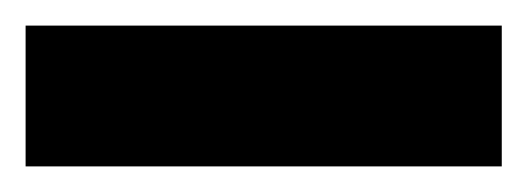

<svg xmlns="http://www.w3.org/2000/svg" viewBox="-206 -710 412 150"><path d="M-186 -580V-690H186V-580Z"/></svg>

Font: Rethink Sans ExtraBold
Style: Regular
Weight: 800
Designer: The Rethink Sans project authors (Hans Thiessen). DM Sans designed by Colophon Foundry.
Foundry: Rethink Communications LLC
Version: Version 1.001